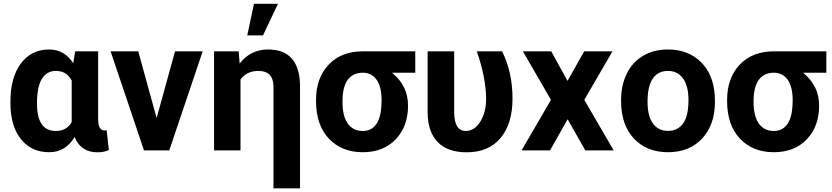

<svg xmlns="http://www.w3.org/2000/svg" viewBox="-20 -802 4438 1024"><path d="M503.4 -528.3V-163.6Q504.9 -106 538.1 -106Q544.9 -106 548.8 -107.9L560.5 -2Q536.1 10.3 499.5 10.3Q411.1 10.3 377.9 -71.3Q330.1 9.8 241.7 9.8Q151.4 9.8 96.2 -54.4Q41 -118.7 36.1 -230.5L35.6 -260.3Q35.6 -388.7 91.3 -463.4Q147 -538.1 242.7 -538.1Q323.2 -538.1 370.6 -464.8L380.9 -528.3ZM177.2 -250Q177.2 -103.5 277.3 -103.5Q335.4 -103.5 362.3 -150.4V-372.6Q335.4 -423.8 278.3 -423.8Q230 -423.8 203.6 -381.8Q177.2 -339.8 177.2 -250Z M815.4 -172.4 913.6 -528.3H1061L882.8 0H748L569.8 -528.3H717.3Z M1252.9 -528.3 1258.3 -463.4Q1316.4 -538.1 1410.2 -538.1Q1576.2 -538.1 1580.1 -348.1V202.6H1438.5V-341.8Q1437 -423.8 1358.4 -423.8Q1296.4 -423.8 1262.7 -378.4V0H1121.6V-528.3ZM1334.5 -781.7H1462.4L1382.8 -613.3H1298.8Z M2194.8 -414.1H2070.8Q2156.2 -344.7 2156.2 -238.8Q2156.2 -127.4 2090.3 -58.8Q2024.4 9.8 1915 9.8Q1801.8 9.8 1733.6 -63Q1665.5 -135.7 1665.5 -262.7V-269Q1665.5 -385.7 1732.7 -457Q1799.8 -528.3 1916 -528.3H2194.8ZM1806.6 -258.8Q1806.6 -182.6 1834.7 -143.1Q1862.8 -103.5 1915 -103.5Q1962.9 -103.5 1989 -143.1Q2015.1 -182.6 2015.1 -269Q2015.1 -338.4 1988.8 -376.2Q1962.4 -414.1 1914.1 -414.1Q1863.3 -414.1 1835 -377Q1806.6 -339.8 1806.6 -258.8Z M2402.3 -528.3V-205.1Q2402.3 -103.5 2463.9 -103.5Q2510.7 -103.5 2541.7 -153.6Q2572.8 -203.6 2572.8 -276.4Q2570.8 -391.6 2522.9 -528.3H2657.7Q2713.4 -417 2713.4 -276.4Q2713.4 -142.6 2649.9 -66.2Q2586.4 10.3 2468.8 10.3Q2367.2 10.3 2314.5 -44.2Q2261.7 -98.6 2260.7 -199.7V-528.3Z M3006.8 -370.6 3095.7 -528.3H3246.6L3096.2 -269.5L3252.9 0H3101.6L3007.3 -166L2913.6 0H2761.7L2918.5 -269.5L2768.6 -528.3H2919.9Z M3292.5 -269Q3292.5 -347.7 3322.8 -409.2Q3353 -470.7 3409.9 -504.4Q3466.8 -538.1 3542 -538.1Q3648.9 -538.1 3716.6 -472.7Q3784.2 -407.2 3792 -294.9L3793 -258.8Q3793 -137.2 3725.1 -63.7Q3657.2 9.8 3543 9.8Q3428.7 9.8 3360.6 -63.5Q3292.5 -136.7 3292.5 -262.7ZM3433.6 -258.8Q3433.6 -183.6 3461.9 -143.8Q3490.2 -104 3543 -104Q3594.2 -104 3623 -143.3Q3651.9 -182.6 3651.9 -269Q3651.9 -342.8 3623 -383.3Q3594.2 -423.8 3542 -423.8Q3490.2 -423.8 3461.9 -383.5Q3433.6 -343.3 3433.6 -258.8Z M4387.2 -414.1H4263.2Q4348.6 -344.7 4348.6 -238.8Q4348.6 -127.4 4282.7 -58.8Q4216.8 9.8 4107.4 9.8Q3994.1 9.8 3926 -63Q3857.9 -135.7 3857.9 -262.7V-269Q3857.9 -385.7 3925 -457Q3992.2 -528.3 4108.4 -528.3H4387.2ZM3999 -258.8Q3999 -182.6 4027.1 -143.1Q4055.2 -103.5 4107.4 -103.5Q4155.3 -103.5 4181.4 -143.1Q4207.5 -182.6 4207.5 -269Q4207.5 -338.4 4181.2 -376.2Q4154.8 -414.1 4106.4 -414.1Q4055.7 -414.1 4027.3 -377Q3999 -339.8 3999 -258.8Z"/></svg>

Font: Robotiche
Style: Bold
Weight: 700
Designer: Google
Version: Version 2.001150; 2014